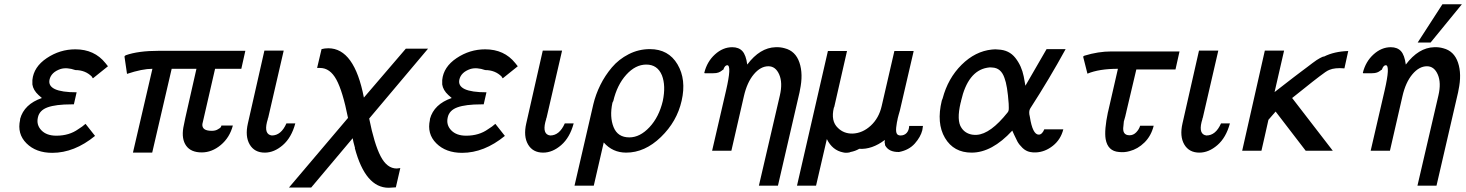

<svg xmlns="http://www.w3.org/2000/svg" viewBox="-20 -712 6926 907"><path d="M75 -146V-150Q94 -220 178 -249Q164 -261 162 -263Q137 -286 133 -313V-334Q139 -396 201 -437.5Q263 -479 336 -479Q426 -479 478 -414L490 -399L419 -342Q418 -344 416 -346Q414 -348 414 -350Q383 -381 336 -381Q296 -395 266 -386Q222 -371 214 -336Q201 -276 342 -276L329 -219H317Q244 -219 205 -205Q166 -191 159 -157Q151 -122 175.5 -96.5Q200 -71 246 -71Q307 -71 350 -102L368 -114Q377 -122 384 -127L429 -70Q331 10 227 10Q150 10 105 -35Q60 -80 75 -146Z M568 -445Q569 -448 574 -451Q633 -472 731 -472H1139L1120 -387H996L936 -126Q933 -94 980 -94Q998 -94 1009 -101Q1021 -107 1024 -113Q1024 -114 1025 -116Q1026 -118 1026 -119H1080Q1065 -62 1023 -27Q981 8 933 8Q882 8 859.5 -23.5Q837 -55 846 -109Q852 -142 871 -224L908 -387H791L699 9H608L700 -387Q652 -387 580 -363Z M1151 -129 1229 -473H1320V-472L1247 -156Q1246 -155 1245.5 -152.5Q1245 -150 1245 -149L1241 -135Q1227 -77 1264 -72Q1308 -72 1333 -129H1375Q1357 -62 1316 -26.5Q1275 9 1231 9Q1182 9 1159.5 -29.5Q1137 -68 1151 -129Z M1345 174 1624 -155Q1599 -281 1569 -336Q1539 -391 1492 -391H1478L1499 -480Q1514 -484 1531 -484Q1654 -484 1699 -251L1897 -482H2002L1724 -152Q1748 -32 1778 26Q1808 84 1854 84Q1855 84 1862 83Q1869 82 1871 82L1850 173Q1822 175 1816 175Q1706 175 1656 -13H1657Q1648 -45 1646 -59L1450 174Z M2011 -146V-150Q2030 -220 2114 -249Q2100 -261 2098 -263Q2073 -286 2069 -313V-334Q2075 -396 2137 -437.5Q2199 -479 2272 -479Q2362 -479 2414 -414L2426 -399L2355 -342Q2354 -344 2352 -346Q2350 -348 2350 -350Q2319 -381 2272 -381Q2232 -395 2202 -386Q2158 -371 2150 -336Q2137 -276 2278 -276L2265 -219H2253Q2180 -219 2141 -205Q2102 -191 2095 -157Q2087 -122 2111.5 -96.5Q2136 -71 2182 -71Q2243 -71 2286 -102L2304 -114Q2313 -122 2320 -127L2365 -70Q2267 10 2163 10Q2086 10 2041 -35Q1996 -80 2011 -146Z M2466 -129 2544 -473H2635V-472L2562 -156Q2561 -155 2560.5 -152.5Q2560 -150 2560 -149L2556 -135Q2542 -77 2579 -72Q2623 -72 2648 -129H2690Q2672 -62 2631 -26.5Q2590 9 2546 9Q2497 9 2474.5 -29.5Q2452 -68 2466 -129Z M2694 165 2783 -220Q2794 -266 2816 -310.5Q2838 -355 2870.5 -393.5Q2903 -432 2950 -456Q2997 -480 3050 -480Q3138 -480 3180.5 -408Q3223 -336 3200 -236Q3178 -138 3102 -64.5Q3026 9 2938 9Q2874 9 2832 -39L2785 165ZM2877 -234Q2875 -232 2873 -226Q2859 -160 2878.5 -111.5Q2898 -63 2953 -63Q3003 -63 3048 -111Q3093 -159 3111 -235Q3126 -307 3107 -356Q3086 -407 3033 -407Q2982 -407 2938.5 -359Q2895 -311 2877 -234Z M3309 -366 3307 -368Q3320 -421 3357.5 -455Q3395 -489 3439 -489Q3470 -489 3487 -470.5Q3504 -452 3510 -407Q3570 -487 3644 -489Q3666 -490 3687 -484Q3738 -471 3756.5 -416.5Q3775 -362 3759 -287Q3759 -284 3757 -276L3655 165H3565L3664 -261Q3678 -321 3661 -360Q3644 -399 3610 -399Q3573 -399 3541 -361Q3509 -323 3494 -257L3435 0H3344L3410 -285Q3437 -402 3416 -404Q3404 -404 3397 -383Q3394 -382 3388.5 -377.5Q3383 -373 3374 -369.5Q3365 -366 3349 -366Z M3745 165 3891 -471H3981V-470L3921 -207L3919 -203Q3904 -140 3938 -108Q3966 -80 4008 -81Q4055 -83 4093.5 -118.5Q4132 -154 4145 -211L4205 -471H4295L4296 -470L4231 -190Q4229 -184 4225 -169Q4220 -151 4219 -143Q4217 -136 4215 -120Q4211 -96 4215 -84Q4219 -72 4234 -72Q4252 -72 4263 -84Q4274 -96 4275 -117H4340Q4339 -111 4337 -97Q4329 -65 4301.5 -34Q4274 -3 4227 6Q4178 7 4161 -26Q4161 -29 4160.5 -32.5Q4160 -36 4159 -38V-40Q4159 -45 4160 -51Q4099 -5 4039 -9Q4020 2 3998 6Q3994 9 3981.5 9.5Q3969 10 3963 8Q3912 -2 3886 -55L3835 165Z M4429 -237Q4432 -245 4433 -247Q4458 -342 4522.5 -406Q4587 -470 4666 -478Q4682 -480 4696 -478Q4747 -476 4776.5 -438.5Q4806 -401 4816 -351L4824 -307Q4837 -329 4879.5 -403Q4922 -477 4924 -480H5014Q4938 -341 4847 -200Q4838 -186 4845 -160Q4858 -76 4887 -76Q4896 -76 4903 -84Q4910 -92 4913 -101H5003Q4991 -53 4954 -23.5Q4917 6 4874 8Q4861 9 4846 6Q4826 2 4810 -13.5Q4794 -29 4786 -44Q4778 -59 4770.5 -76Q4763 -93 4762 -95Q4666 9 4570 9Q4485 9 4444 -60.5Q4403 -130 4429 -237ZM4520 -235Q4520 -231 4518 -227Q4498 -142 4522 -108Q4539 -82 4572 -76Q4586 -74 4594 -75Q4659 -79 4740 -181Q4743 -184 4745 -192Q4746 -196 4745 -222Q4739 -308 4725 -344Q4709 -391 4668 -393Q4656 -395 4643 -392Q4552 -376 4520 -235Z M5097 -443Q5097 -447 5103 -449Q5168 -469 5230 -469H5552L5533 -384H5348L5301 -185Q5301 -183 5300 -180Q5299 -177 5298 -172Q5297 -167 5296 -163Q5290 -141 5289 -138Q5287 -124 5287 -117Q5280 -73 5316 -73Q5334 -73 5347.5 -87Q5361 -101 5366 -118H5430Q5418 -70 5386.5 -39Q5355 -8 5316 2Q5292 9 5266 6Q5213 2 5203 -55Q5196 -97 5214 -183V-182Q5216 -190 5217 -195L5261 -387Q5172 -387 5117 -364Z M5566 -129 5644 -473H5735V-472L5662 -156Q5661 -155 5660.5 -152.5Q5660 -150 5660 -149L5656 -135Q5642 -77 5679 -72Q5723 -72 5748 -129H5790Q5772 -62 5731 -26.5Q5690 9 5646 9Q5597 9 5574.5 -29.5Q5552 -68 5566 -129Z M5848 0 5955 -473H6046L6001 -277Q6024 -295 6050 -315Q6076 -335 6092 -347.5Q6108 -360 6127 -374Q6146 -388 6157 -396.5Q6168 -405 6180 -414Q6192 -423 6199.5 -428Q6207 -433 6214.5 -437Q6222 -441 6226.5 -443Q6231 -445 6235 -445Q6283 -469 6349 -471L6331 -389Q6286 -393 6260 -382Q6252 -379 6241 -371.5Q6230 -364 6213 -351Q6196 -338 6180 -325.5Q6164 -313 6135.5 -290Q6107 -267 6084 -249L6276 0H6148L6006 -185L5972 -146Q5966 -118 5953.5 -63.5Q5941 -9 5939 0Z M6677 -511 6794 -692H6886L6738 -511ZM6420 -366 6418 -368Q6431 -421 6468.5 -455Q6506 -489 6550 -489Q6581 -489 6598 -470.5Q6615 -452 6621 -407Q6681 -487 6755 -489Q6777 -490 6798 -484Q6849 -471 6867.5 -416.5Q6886 -362 6870 -287Q6870 -284 6868 -276L6766 165H6676L6775 -261Q6789 -321 6772 -360Q6755 -399 6721 -399Q6684 -399 6652 -361Q6620 -323 6605 -257L6546 0H6455L6521 -285Q6548 -402 6527 -404Q6515 -404 6508 -383Q6505 -382 6499.5 -377.5Q6494 -373 6485 -369.5Q6476 -366 6460 -366Z"/></svg>

Font: Coval
Style: Book Italic
Weight: 350
Foundry: Context Ltd
Version: Version 001.000